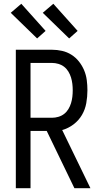

<svg xmlns="http://www.w3.org/2000/svg" viewBox="-20 -999 540 1019"><path d="M375 0 228 -304H142V0H64V-735H256Q283 -735 309.5 -729Q336 -723 359 -708.5Q382 -694 399 -672.5Q416 -651 426.5 -626Q437 -601 440.5 -574Q444 -547 444 -520Q444 -486 438 -452Q432 -418 415 -389Q398 -360 370.5 -339Q343 -318 310 -309L460 0ZM256 -374Q273 -374 290 -379Q307 -384 320.5 -394.5Q334 -405 343 -420Q352 -435 357 -451.5Q362 -468 364 -485Q366 -502 366 -520Q366 -537 364 -554Q362 -571 357 -587.5Q352 -604 343 -619Q334 -634 320.5 -644.5Q307 -655 290 -660Q273 -665 256 -665H142V-374ZM347 -795 207 -931 263 -979 392 -835ZM177 -795 37 -931 93 -979 222 -835Z"/></svg>

Font: Iosevka Fixed
Style: Regular
Weight: 400
Monospace: yes
Designer: Belleve Invis
Foundry: Belleve Invis
Version: Version 33.2.4